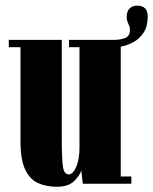

<svg xmlns="http://www.w3.org/2000/svg" viewBox="-20 -668 557 698"><path d="M187 11Q148 11 118.2 -2.5Q88.5 -16 71.5 -51.8Q54.5 -87.5 54.5 -154V-496.5H12V-523H204.5V-171.5Q204.5 -90 208.8 -62Q213 -34 229.5 -34Q245 -34 257 -61Q269 -88 269 -133V-496.5H231V-523H393.5Q418.5 -523 435.5 -530Q452.5 -537 452.5 -559.5Q452.5 -570 446.5 -581.8Q440.5 -593.5 440.5 -607.5Q440.5 -625.5 450.5 -636.5Q460.5 -647.5 479 -647.5Q517 -647.5 517 -607.5Q517 -572 502 -549.2Q487 -526.5 464.5 -514.5Q442 -502.5 419 -498.5V-26.5H457.5V0H281L275.5 -49Q271 -31 249.8 -10Q228.5 11 187 11Z"/></svg>

Font: Imbue 50pt Black
Style: Regular
Weight: 900
Designer: Tyler Finck
Foundry: Etcetera Type Company
Version: Version 1.102; ttfautohint (v1.8.3)